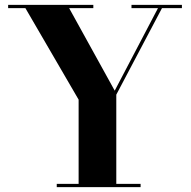

<svg xmlns="http://www.w3.org/2000/svg" viewBox="-20 -770 784 790"><path d="M213.5 -13.5V0H558.5V-13.5H458.5V-380.5L646.5 -736.5H728.5V-750H521V-736.5H630L452 -397L264.5 -736.5H364V-750H13.5V-736.5H84.5L303.5 -360V-13.5Z"/></svg>

Font: Bodoni* 16pt
Style: Bold
Weight: 700
Version: Version 2.3